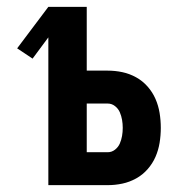

<svg xmlns="http://www.w3.org/2000/svg" viewBox="-20 -540 540 560"><path d="M121 0V-431L75 -369L30 -399L121 -520H233V-334H294Q316 -334 337 -329.5Q358 -325 377 -314.5Q396 -304 410.5 -287.5Q425 -271 433.5 -251.5Q442 -232 445.5 -210.5Q449 -189 449 -167Q449 -145 445.5 -123.5Q442 -102 433.5 -82.5Q425 -63 410.5 -46.5Q396 -30 377 -19.5Q358 -9 337 -4.5Q316 0 294 0ZM233 -96H294Q306 -96 315.5 -103.5Q325 -111 329.5 -121.5Q334 -132 336 -143.5Q338 -155 338 -167Q338 -179 336 -190.5Q334 -202 329.5 -212.5Q325 -223 315.5 -230.5Q306 -238 294 -238H233Z"/></svg>

Font: Iosevka Term
Style: Bold
Weight: 700
Monospace: yes
Designer: Belleve Invis
Foundry: Belleve Invis
Version: Version 30.0.1